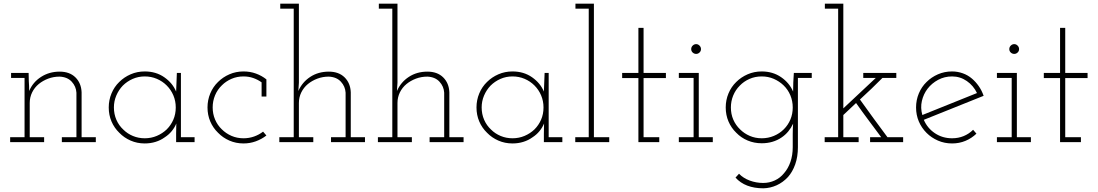

<svg xmlns="http://www.w3.org/2000/svg" viewBox="-20 -770 5946 1040"><path d="M219 0V-27H141V-212Q141 -243 154 -269.5Q167 -296 190 -315Q212 -333 241 -344Q270 -355 303 -355Q345 -353 368.5 -327.5Q392 -302 394 -268V-27H315V0H499V-27H422V-270Q420 -320 388.5 -351Q357 -382 303 -382Q247 -382 202.5 -353.5Q158 -325 138 -277Q138 -293 137.5 -304.5Q137 -316 136 -331L135 -375H40V-348H113V-27H35V0Z M1034 0V-27H960V-375H938Q937 -349 936 -324Q935 -299 934 -274Q915 -320 870 -351.5Q825 -383 764 -383Q723 -383 687.5 -367.5Q652 -352 626 -326Q599 -300 584 -264Q569 -228 569 -188Q569 -147 584 -112Q599 -77 626 -51Q652 -24 687.5 -8.5Q723 7 764 7Q795 7 822.5 -1.5Q850 -10 872 -26Q894 -40 910 -59.5Q926 -79 935 -101Q935 -87 934.5 -74Q934 -61 934 -47V0ZM764 -356Q799 -356 829.5 -343Q860 -330 883 -307Q906 -284 919 -253.5Q932 -223 932 -188Q932 -152 919 -122Q906 -92 883 -69Q860 -47 829.5 -34Q799 -21 764 -21Q730 -21 700 -33.5Q670 -46 648 -68Q624 -90 610.5 -121Q597 -152 597 -188Q597 -222 610 -252.5Q623 -283 645 -306Q668 -329 698.5 -342.5Q729 -356 764 -356Z M1423 -36 1405 -57Q1383 -40 1356 -30.5Q1329 -21 1299 -21Q1264 -21 1234 -34Q1204 -47 1181 -70Q1158 -92 1145 -122.5Q1132 -153 1132 -188Q1132 -223 1145 -254Q1158 -285 1182 -308Q1204 -330 1234 -343Q1264 -356 1299 -356Q1327 -356 1351.5 -347.5Q1376 -339 1397 -324V-247H1423V-340Q1398 -360 1366.5 -371.5Q1335 -383 1299 -383Q1258 -383 1222.5 -367.5Q1187 -352 1161 -326Q1134 -300 1119 -264Q1104 -228 1104 -188Q1104 -147 1119 -112Q1134 -77 1161 -51Q1187 -24 1222.5 -8.5Q1258 7 1299 7Q1334 7 1365.5 -4.5Q1397 -16 1423 -36Z M1677 0V-27H1599V-212Q1599 -243 1612 -269.5Q1625 -296 1648 -315Q1670 -333 1699 -344Q1728 -355 1761 -355Q1803 -353 1826.5 -327.5Q1850 -302 1852 -268V-27H1773V0H1957V-27H1880V-270Q1878 -320 1846.5 -351Q1815 -382 1761 -382Q1704 -382 1660.5 -353.5Q1617 -325 1596 -277L1599 -322V-750H1498V-723H1571V-27H1493V0Z M2211 0V-27H2133V-212Q2133 -243 2146 -269.5Q2159 -296 2182 -315Q2204 -333 2233 -344Q2262 -355 2295 -355Q2337 -353 2360.5 -327.5Q2384 -302 2386 -268V-27H2307V0H2491V-27H2414V-270Q2412 -320 2380.5 -351Q2349 -382 2295 -382Q2238 -382 2194.5 -353.5Q2151 -325 2130 -277L2133 -322V-750H2032V-723H2105V-27H2027V0Z M3026 0V-27H2952V-375H2930Q2929 -349 2928 -324Q2927 -299 2926 -274Q2907 -320 2862 -351.5Q2817 -383 2756 -383Q2715 -383 2679.5 -367.5Q2644 -352 2618 -326Q2591 -300 2576 -264Q2561 -228 2561 -188Q2561 -147 2576 -112Q2591 -77 2618 -51Q2644 -24 2679.5 -8.5Q2715 7 2756 7Q2787 7 2814.5 -1.5Q2842 -10 2864 -26Q2886 -40 2902 -59.5Q2918 -79 2927 -101Q2927 -87 2926.5 -74Q2926 -61 2926 -47V0ZM2756 -356Q2791 -356 2821.5 -343Q2852 -330 2875 -307Q2898 -284 2911 -253.5Q2924 -223 2924 -188Q2924 -152 2911 -122Q2898 -92 2875 -69Q2852 -47 2821.5 -34Q2791 -21 2756 -21Q2722 -21 2692 -33.5Q2662 -46 2640 -68Q2616 -90 2602.5 -121Q2589 -152 2589 -188Q2589 -222 2602 -252.5Q2615 -283 2637 -306Q2660 -329 2690.5 -342.5Q2721 -356 2756 -356Z M3280 0V-27H3197V-750H3097V-723H3169V-27H3096V0Z M3551 0V-27H3466V-347H3587V-375H3466V-619H3438V-375H3350V-347H3438V0Z M3841 0V-27H3765V-375H3657V-348H3737V-27H3657V0ZM3777 -504Q3777 -515 3769 -523Q3761 -531 3751 -531Q3740 -531 3732 -523Q3724 -515 3724 -504Q3724 -493 3732 -485.5Q3740 -478 3751 -478Q3761 -478 3769 -485.5Q3777 -493 3777 -504Z M3964 192Q3990 221 4028 235.5Q4066 250 4115 250Q4153 249 4187 233.5Q4221 218 4248 189Q4273 161 4287.5 120Q4302 79 4302 27V-348H4377V-375H4280Q4278 -349 4277 -324Q4276 -299 4276 -274Q4256 -321 4211 -352Q4166 -383 4106 -383Q4065 -383 4029.5 -367.5Q3994 -352 3968 -326Q3941 -300 3926 -264Q3911 -228 3911 -188Q3911 -147 3926 -112Q3941 -77 3968 -51Q3994 -24 4029.5 -9Q4065 6 4106 6Q4137 6 4164 -2Q4191 -10 4213 -25Q4234 -39 4250 -58.5Q4266 -78 4276 -100Q4275 -86 4274.5 -72.5Q4274 -59 4274 -45V27Q4274 71 4261.5 107Q4249 143 4227 168Q4206 194 4176.5 207.5Q4147 221 4114 221Q4076 221 4041 208Q4006 195 3983 171ZM4106 -356Q4141 -356 4171 -343Q4201 -330 4224 -308Q4248 -285 4261 -254Q4274 -223 4274 -188Q4274 -153 4261.5 -123Q4249 -93 4226 -70Q4203 -47 4172 -34Q4141 -21 4106 -21Q4071 -21 4041 -34Q4011 -47 3989 -69Q3965 -92 3952 -122Q3939 -152 3939 -188Q3939 -222 3951.5 -252.5Q3964 -283 3987 -306Q4009 -329 4039.5 -342.5Q4070 -356 4106 -356Z M4447 0H4631V-27H4548V-147L4617 -212Q4650 -165 4684.5 -119Q4719 -73 4753 -27H4693V0H4872V-27H4787Q4749 -78 4712 -128.5Q4675 -179 4638 -231Q4673 -263 4700 -289Q4727 -315 4760 -348H4835V-375H4656V-348H4724L4548 -183V-750H4448V-723H4520V-27H4447Z M5137 -356Q5181 -356 5217 -331Q5253 -306 5272 -266Q5198 -236 5124 -206.5Q5050 -177 4976 -147Q4965 -186 4973.5 -223Q4982 -260 5004 -289Q5027 -319 5061.5 -337.5Q5096 -356 5137 -356ZM5269 -46 5251 -67Q5229 -45 5200 -33Q5171 -21 5137 -21Q5085 -21 5044 -48.5Q5003 -76 4984 -121Q5066 -154 5146 -186Q5226 -218 5308 -251Q5298 -280 5281.5 -303.5Q5265 -327 5245 -344Q5223 -363 5195 -373Q5167 -383 5137 -383Q5096 -383 5060.5 -367.5Q5025 -352 4999 -326Q4972 -300 4957 -264Q4942 -228 4942 -188Q4942 -147 4957 -112Q4972 -77 4999 -50Q5025 -24 5060.5 -8.5Q5096 7 5137 7Q5176 7 5209.5 -7Q5243 -21 5269 -46Z M5564 0V-27H5488V-375H5380V-348H5460V-27H5380V0ZM5500 -504Q5500 -515 5492 -523Q5484 -531 5474 -531Q5463 -531 5455 -523Q5447 -515 5447 -504Q5447 -493 5455 -485.5Q5463 -478 5474 -478Q5484 -478 5492 -485.5Q5500 -493 5500 -504Z M5835 0V-27H5750V-347H5871V-375H5750V-619H5722V-375H5634V-347H5722V0Z"/></svg>

Font: Josefin Slab Thin Light
Style: Regular
Weight: 300
Version: Version 2.000